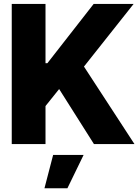

<svg xmlns="http://www.w3.org/2000/svg" viewBox="-20 -748 718 997"><path d="M41 0V-727.5H216.3V-419.9H226.1L466.3 -727.5H673.8L416 -402.3L678.2 0H467.8L287.1 -285.6L216.3 -197.3V0ZM210.9 229.5 255.9 56.6H414.1L330.1 229.5Z"/></svg>

Font: Inter Tight ExtraBold
Style: Regular
Weight: 800
Designer: Rasmus Andersson
Foundry: rsms
Version: Version 3.004; ttfautohint (v1.8.4.7-5d5b)